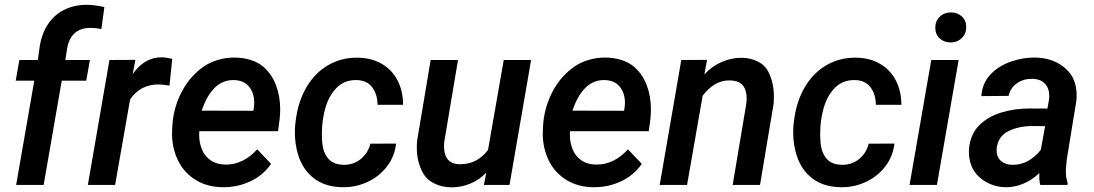

<svg xmlns="http://www.w3.org/2000/svg" viewBox="-20 -782 4625 812"><path d="M344.7 -440.9H241.2L164.6 0H48.3L125 -440.9H46.4L62 -528.3H140.1L147 -578.6Q154.3 -634.3 180.2 -675.5Q206.1 -716.8 249 -739.3Q292 -761.7 347.7 -761.7Q378.4 -761.7 421.4 -752L408.7 -659.2Q383.8 -664.1 363.3 -664.1Q279.8 -664.1 264.2 -578.6L256.3 -528.3H360.4Z M530.3 -361.8 466.8 0H351.6L442.9 -528.3L552.7 -528.8L541 -468.8Q590.8 -539.6 663.1 -539.6Q680.2 -539.6 708.5 -533.2L696.8 -419.9Q668 -424.8 649.9 -424.8Q573.7 -424.8 530.3 -361.8Z M1126.5 -88.9Q1093.3 -41 1039.6 -15.6Q985.8 9.8 925.3 9.8Q857.9 9.8 808.6 -20.3Q759.3 -50.3 733.4 -102.3Q707.5 -154.3 707.5 -218.8Q707.5 -226.6 708.5 -244.1L710 -264.6Q717.3 -336.9 751.7 -399.7Q786.1 -462.4 842.3 -501Q869.6 -519.5 903.1 -529.1Q936.5 -538.6 971.2 -538.6Q1007.3 -538.6 1039.6 -528.6Q1071.8 -518.6 1093.8 -499.5Q1129.4 -468.8 1147.2 -421.9Q1165 -375 1165 -318.8Q1165 -300.8 1162.6 -277.3L1155.8 -227.1H822.8Q822.3 -222.2 822.3 -212.4Q822.3 -177.2 834.7 -148.4Q847.2 -119.6 872.6 -102.8Q897.9 -85.9 935.5 -85.9Q1008.8 -85.9 1067.9 -150.4ZM833 -314 1051.3 -313.5 1053.2 -323.7Q1055.2 -339.4 1055.2 -347.2Q1055.2 -389.2 1032.5 -416.3Q1009.8 -443.4 966.3 -443.4Q877 -443.4 833 -314Z M1546.4 -174.3 1655.3 -174.8Q1649.4 -121.1 1617.2 -78.9Q1585 -36.6 1536.1 -13.4Q1487.3 9.8 1433.6 9.8Q1357.9 9.8 1309.6 -26.4Q1261.2 -62.5 1241.2 -126.5Q1227.1 -171.9 1227.1 -220.7Q1227.1 -237.8 1228.5 -254.4L1230 -267.1Q1239.3 -348.6 1274.2 -409.9Q1309.1 -471.2 1364.7 -504.6Q1420.4 -538.1 1489.3 -538.1Q1548.8 -538.1 1593 -512.9Q1637.2 -487.8 1660.9 -442.6Q1684.6 -397.5 1684.6 -338.9H1576.7Q1576.2 -384.8 1553.2 -414.1Q1530.3 -443.4 1485.4 -443.4Q1435.5 -443.4 1403.3 -410.4Q1371.1 -377.4 1356.2 -325.9Q1341.3 -274.4 1341.3 -216.8Q1341.3 -197.8 1342.8 -180.2Q1346.2 -136.7 1368.4 -110.8Q1390.6 -85 1435.5 -85Q1476.1 -85 1506.3 -109.9Q1536.6 -134.8 1546.4 -174.3Z M2026.4 0 2036.6 -52.2Q2007.8 -21.5 1969.2 -5.6Q1930.7 10.3 1890.6 10.3Q1850.6 10.3 1817.6 -5.6Q1784.7 -21.5 1768.6 -50.8Q1742.7 -98.1 1742.7 -157.2Q1742.7 -171.9 1744.1 -187L1801.3 -528.3H1917L1859.4 -185.5Q1857.9 -174.8 1857.9 -163.6Q1857.9 -87.4 1925.8 -87.4Q1998.5 -87.4 2043.9 -147.9L2110.4 -528.3H2226.1L2134.8 0Z M2694.3 -88.9Q2661.1 -41 2607.4 -15.6Q2553.7 9.8 2493.2 9.8Q2425.8 9.8 2376.5 -20.3Q2327.1 -50.3 2301.3 -102.3Q2275.4 -154.3 2275.4 -218.8Q2275.4 -226.6 2276.4 -244.1L2277.8 -264.6Q2285.2 -336.9 2319.6 -399.7Q2354 -462.4 2410.2 -501Q2437.5 -519.5 2470.9 -529.1Q2504.4 -538.6 2539.1 -538.6Q2575.2 -538.6 2607.4 -528.6Q2639.6 -518.6 2661.6 -499.5Q2697.3 -468.8 2715.1 -421.9Q2732.9 -375 2732.9 -318.8Q2732.9 -300.8 2730.5 -277.3L2723.6 -227.1H2390.6Q2390.1 -222.2 2390.1 -212.4Q2390.1 -177.2 2402.6 -148.4Q2415 -119.6 2440.4 -102.8Q2465.8 -85.9 2503.4 -85.9Q2576.7 -85.9 2635.7 -150.4ZM2400.9 -314 2619.1 -313.5 2621.1 -323.7Q2623 -339.4 2623 -347.2Q2623 -389.2 2600.3 -416.3Q2577.6 -443.4 2534.2 -443.4Q2444.8 -443.4 2400.9 -314Z M2951.7 -377.4 2885.7 0H2770L2861.3 -528.3L2970.2 -528.8L2959 -467.3Q2990.7 -502 3032 -519.8Q3073.2 -537.6 3114.3 -537.6Q3153.3 -537.6 3184.6 -522Q3215.8 -506.3 3230 -477.5Q3252.9 -431.6 3252.9 -373.5Q3252.9 -357.9 3251.5 -341.8L3194.3 0H3078.6L3136.2 -343.3Q3137.7 -356 3137.7 -366.2Q3137.7 -402.3 3120.4 -422.1Q3103 -441.9 3063 -441.9Q3001.5 -441.9 2951.7 -377.4Z M3653.8 -174.3 3762.7 -174.8Q3756.8 -121.1 3724.6 -78.9Q3692.4 -36.6 3643.6 -13.4Q3594.7 9.8 3541 9.8Q3465.3 9.8 3417 -26.4Q3368.7 -62.5 3348.6 -126.5Q3334.5 -171.9 3334.5 -220.7Q3334.5 -237.8 3335.9 -254.4L3337.4 -267.1Q3346.7 -348.6 3381.6 -409.9Q3416.5 -471.2 3472.2 -504.6Q3527.8 -538.1 3596.7 -538.1Q3656.2 -538.1 3700.4 -512.9Q3744.6 -487.8 3768.3 -442.6Q3792 -397.5 3792 -338.9H3684.1Q3683.6 -384.8 3660.6 -414.1Q3637.7 -443.4 3592.8 -443.4Q3543 -443.4 3510.7 -410.4Q3478.5 -377.4 3463.6 -325.9Q3448.7 -274.4 3448.7 -216.8Q3448.7 -197.8 3450.2 -180.2Q3453.6 -136.7 3475.8 -110.8Q3498 -85 3543 -85Q3583.5 -85 3613.8 -109.9Q3644 -134.8 3653.8 -174.3Z M4001.5 -729.5Q4029.3 -729.5 4047.9 -712.4Q4066.4 -695.3 4066.4 -668Q4066.4 -639.6 4047.6 -621.1Q4028.8 -602.5 4000.5 -602.5Q3972.2 -602.5 3953.9 -619.9Q3935.5 -637.2 3935.5 -665Q3935.5 -692.9 3954.3 -711.2Q3973.1 -729.5 4001.5 -729.5ZM4034.2 -528.3 3942.4 0H3826.7L3918.5 -528.3Z M4379.4 0Q4376.5 -10.3 4375.5 -24.9V-49.8Q4343.3 -19.5 4307.1 -4.9Q4271 9.8 4234.9 9.8Q4202.6 9.8 4173.3 -1.5Q4144 -12.7 4121.1 -33.7Q4099.1 -53.2 4088.4 -80.8Q4077.6 -108.4 4077.6 -139.2Q4077.6 -171.4 4088.9 -201.2Q4100.1 -231 4120.6 -251.5Q4157.7 -288.6 4213.9 -305.9Q4270 -323.2 4333.5 -323.2L4409.7 -322.8L4416 -358.4Q4417.5 -368.2 4417.5 -376.5Q4417.5 -408.7 4399.2 -428.2Q4380.9 -447.8 4345.7 -448.7Q4308.6 -449.2 4280.8 -429.9Q4252.9 -410.6 4245.6 -376.5L4130.4 -375.5Q4133.3 -428.7 4168 -466.1Q4202.6 -503.4 4256.8 -522Q4305.7 -538.6 4354.5 -538.6Q4436.5 -538.6 4489.7 -489.3Q4533.2 -448.7 4533.2 -378.9Q4533.2 -364.3 4532.2 -356.4L4491.2 -105.5L4487.8 -65.4Q4486.3 -36.1 4495.1 -8.8L4494.6 0ZM4381.8 -148.4 4399.9 -248.5 4344.7 -249Q4288.1 -248.5 4245.1 -227.5Q4202.1 -206.5 4195.3 -156.2Q4194.8 -152.8 4194.8 -146Q4194.8 -118.2 4212.9 -101.8Q4231 -85.4 4260.7 -85Q4295.9 -84 4327.4 -101.3Q4358.9 -118.7 4381.8 -148.4Z"/></svg>

Font: Mardoto Medium
Style: Italic
Weight: 500
Italic angle: -12°
Designer: Christian Robertson, Vahan Hovhannisyan
Foundry: Google
Version: Version 1.000